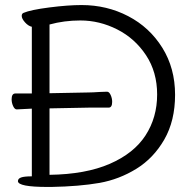

<svg xmlns="http://www.w3.org/2000/svg" viewBox="-20 -732 768 760"><path d="M51 -15Q51 -25 63.5 -29.5Q76 -34 106 -34V-302L47 -299H46Q38 -299 32 -312Q26 -325 26 -339Q26 -362 41 -362H106V-626Q92 -629 79 -643.5Q66 -658 66 -669Q66 -678 73 -681Q101 -693 175 -702.5Q249 -712 303 -712Q403 -712 487.5 -668Q572 -624 622.5 -543Q673 -462 673 -357Q673 -254 630.5 -180Q588 -106 520 -64Q452 -22 374 -8Q294 6 183 8H169Q51 8 51 -15ZM602 -358Q602 -447 558 -513.5Q514 -580 444 -615.5Q374 -651 298 -651Q234 -651 176 -635V-363L331 -366Q345 -366 375 -368L403 -369H404Q412 -369 418 -356Q424 -343 424 -329Q424 -306 410 -306H332L176 -303V-40Q319 -42 414.5 -83.5Q510 -125 556 -196Q602 -267 602 -358Z"/></svg>

Font: Iansui 0.93
Style: Regular
Weight: 400
Designer: But Ko / Fontworks Inc.
Foundry: zi-hi.com / Fontworks Inc.
Version: Version 0.931